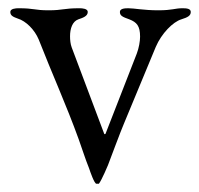

<svg xmlns="http://www.w3.org/2000/svg" viewBox="-20 -425 483 466"><path d="M214 21H220C227 12 242 -24 242 -24C242 -24 275 -112 280 -123L358 -311C372 -344 400 -372 420 -378C436 -383 443 -387 443 -396C443 -404 433 -405 423 -405C404 -405 399 -400 364 -400C329 -400 306 -405 291 -405C282 -405 271 -404 271 -396C271 -387 277 -384 294 -378C312 -371 320 -362 320 -336C320 -325 317 -308 312 -295L236 -100C235 -99 234 -99 233 -100L154 -310C151 -318 150 -328 150 -337C150 -356 156 -373 170 -378C182 -382 193 -386 193 -396C193 -404 180 -405 173 -405C134 -405 133 -400 98 -400C63 -400 64 -405 25 -405C18 -405 5 -404 5 -396C5 -387 12 -384 23 -380C43 -374 64 -353 74 -329C106 -247 141 -170 171 -87C179 -65 187 -39 196 -17C199 -8 209 21 214 21Z"/></svg>

Font: EB Garamond
Style: Regular
Weight: 400
Designer: Georg Duffner and Octavio Pardo
Foundry: Georg Duffner
Version: Version 1.000;PS 001.000;hotconv 1.0.88;makeotf.lib2.5.64775